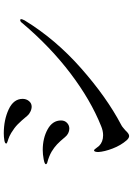

<svg xmlns="http://www.w3.org/2000/svg" viewBox="140 -864 719 1040"><g transform="rotate(-90 500.0 -344.5)"><path d="M393 -556Q364 -591 345.5 -609Q327 -627 299 -644Q280 -655 267 -659Q254 -663 252 -664Q242 -667 242 -671Q242 -678 260 -681Q278 -684 297 -684Q370 -684 427 -657.5Q484 -631 484 -582Q484 -562 472 -547.5Q460 -533 442 -533Q428 -533 413.5 -540.5Q399 -548 393 -556ZM260 -18Q232 -50 215 -94.5Q198 -139 196 -172Q196 -181 198 -188Q200 -195 205 -195Q209 -195 215.5 -185.5Q222 -176 229 -168Q251 -146 287 -146Q311 -146 337 -157Q477 -213 621 -322Q765 -431 893 -582Q902 -595 910 -595Q916 -595 916 -590Q916 -585 909 -571Q807 -404 650 -265.5Q493 -127 345 -49Q336 -45 326.5 -36.5Q317 -28 313 -25Q295 -5 283 -5Q272 -5 260 -18ZM278 -351Q254 -380 237.5 -395.5Q221 -411 198 -425Q172 -440 137 -449Q130 -452 130 -456Q130 -463 157 -468Q184 -473 207 -473Q271 -473 319 -446.5Q367 -420 367 -374Q367 -354 354 -341.5Q341 -329 323 -329Q310 -329 298 -335Q286 -341 278 -351Z"/></g></svg>

Font: Shippori Mincho B1 SemiBold
Style: Regular
Weight: 600
Designer: FONTDASU
Foundry: FONTDASU / Google Inc. / but / Adobe
Version: Version 3.110; ttfautohint (v1.8.3)